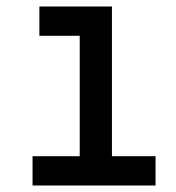

<svg xmlns="http://www.w3.org/2000/svg" viewBox="-20 -570 540 590"><path d="M458 0V-90H324V-550H101V-460H225V-90H80V0Z"/></svg>

Font: Tekne LDO Medium
Style: Regular
Weight: 500
Monospace: yes
Designer: Alessio Laiso, Mario Rullo, Paolo Rosset
Foundry: Alessio Laiso
Version: Version 1.000;hotconv 1.0.109;makeotfexe 2.5.65596